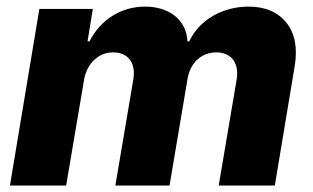

<svg xmlns="http://www.w3.org/2000/svg" viewBox="-20 -573 966 593"><path d="M10.7 0 101.6 -545.5H266.7L250.4 -445.3H256.4Q269.2 -470.2 286.9 -490.1Q304.7 -509.9 326.7 -523.8Q348.7 -537.6 374.3 -545.1Q399.9 -552.6 428.3 -552.6Q453.5 -552.6 476.6 -546Q499.6 -539.4 517.4 -526.1Q535.2 -512.8 546.3 -492.7Q557.5 -472.7 558.9 -445.3H564.6Q577.1 -471.6 596.4 -491.7Q615.8 -511.7 639.9 -525.2Q664.1 -538.7 691.4 -545.6Q718.8 -552.6 747.2 -552.6Q824.6 -552.6 864.3 -503.2Q904.5 -453.5 889.9 -367.2L828.8 0H655.5L710.9 -327.4Q714.1 -347.7 710.9 -363.3Q707.7 -378.9 699.2 -389.6Q690.7 -400.2 677.7 -405.7Q664.8 -411.2 648.1 -411.2Q630.3 -411.2 615.2 -405.2Q600.1 -399.1 588.4 -388Q576.7 -376.8 569.1 -361Q561.4 -345.2 558.6 -325.6L503.6 0H336.3L392 -329.2Q394.9 -348.4 391.9 -363.5Q388.8 -378.6 380.7 -389.2Q372.5 -399.9 359.6 -405.5Q346.6 -411.2 329.5 -411.2Q310.4 -411.2 294.9 -404.1Q279.5 -397 267.8 -384.8Q256 -372.5 248.8 -356.5Q241.5 -340.6 239 -322.8L184.3 0Z"/></svg>

Font: Inter P Extra Bold
Style: Italic
Weight: 800
Italic angle: 9.39999°
Designer: Rasmus Andersson
Foundry: rsms
Version: Version 3.018;git-588b23468